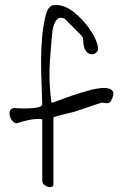

<svg xmlns="http://www.w3.org/2000/svg" viewBox="-20 -769 502 792"><path d="M154.3 -277.3Q131.8 -280.3 103.5 -274.9Q75.2 -269.5 53.7 -261.7Q43.9 -257.8 34.7 -266.6Q25.4 -275.4 21.5 -287.6Q17.6 -299.8 20.5 -310.5Q23.4 -321.3 38.1 -323.2Q42 -323.2 59.6 -322.3Q77.1 -321.3 97.2 -321.8Q117.2 -322.3 134.3 -325.7Q151.4 -329.1 154.3 -337.9Q153.3 -378.9 151.4 -425.8Q149.4 -472.7 149.4 -521Q149.4 -569.3 153.8 -616.7Q158.2 -664.1 168.9 -708Q175.8 -733.4 189 -743.2Q202.1 -752.9 231.4 -746.1Q254.9 -741.2 280.3 -722.2Q305.7 -703.1 327.6 -677.7Q349.6 -652.3 365.7 -623.5Q381.8 -594.7 384.8 -569.3Q385.7 -559.6 376.5 -551.8Q367.2 -543.9 355.5 -544.9Q343.8 -545.9 333.5 -560.1Q323.2 -574.2 323.2 -608.4Q323.2 -610.4 320.3 -615.7Q317.4 -621.1 315.4 -623L246.1 -692.4Q226.6 -700.2 216.3 -689.9Q206.1 -679.7 201.2 -663.1Q196.3 -646.5 194.8 -627.9Q193.4 -609.4 192.4 -599.6Q189.5 -562.5 187 -532.2Q184.6 -502 184.1 -472.7Q183.6 -443.4 185.5 -413.1Q187.5 -382.8 192.4 -345.7Q196.3 -344.7 220.2 -354Q244.1 -363.3 276.9 -374.5Q309.6 -385.7 344.7 -395.5Q379.9 -405.3 405.8 -406.2Q431.6 -407.2 442.9 -396Q454.1 -384.8 438.5 -353.5Q432.6 -342.8 420.9 -343.3Q409.2 -343.8 400.4 -345.7Q393.6 -343.8 377 -338.4Q360.4 -333 342.3 -326.7Q324.2 -320.3 307.6 -314.9Q291 -309.6 285.2 -307.6Q282.2 -306.6 272.9 -304.7Q263.7 -302.7 253.4 -299.8Q243.2 -296.9 233.9 -294.9Q224.6 -293 222.7 -292Q219.7 -291 216.3 -290.5Q212.9 -290 209 -288.1Q205.1 -286.1 200.2 -285.2V-7.8Q200.2 0 192.9 2Q185.5 3.9 177.2 1.5Q168.9 -1 161.6 -7.3Q154.3 -13.7 154.3 -23.4Z"/></svg>

Font: Give You Glory
Style: Regular
Weight: 400
Designer: Kimberly Geswein
Foundry: Kimberly Geswein
Version: Version 1.002